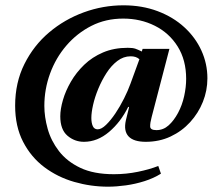

<svg xmlns="http://www.w3.org/2000/svg" viewBox="-20 -690 838 723"><path d="M387 13Q322 13 259.5 -5Q197 -23 147 -60.5Q97 -98 67 -156Q37 -214 37 -292Q37 -379 72 -449Q107 -519 165 -568Q223 -617 295.5 -643.5Q368 -670 445 -670Q515 -670 573.5 -648Q632 -626 674 -587.5Q716 -549 738.5 -499.5Q761 -450 761 -395Q761 -349 744 -306.5Q727 -264 696 -230Q665 -196 622.5 -176Q580 -156 529 -156Q483 -156 464 -176.5Q445 -197 454 -237L466 -286L463 -288Q435 -231 391 -193.5Q347 -156 296 -156Q261 -156 234 -179Q207 -202 207 -252Q207 -279 217 -313.5Q227 -348 247 -382.5Q267 -417 297 -446Q327 -475 368 -492.5Q409 -510 461 -510Q480 -510 490 -506.5Q500 -503 514 -496L517 -506H618L551 -249Q545 -227 545.5 -213.5Q546 -200 569 -200Q595 -200 615 -218Q635 -236 650.5 -265Q666 -294 673.5 -328Q681 -362 681 -393Q681 -464 649 -515Q617 -566 563 -593Q509 -620 444 -620Q378 -620 324 -592.5Q270 -565 230 -518.5Q190 -472 168.5 -413Q147 -354 147 -291Q147 -250 159.5 -205Q172 -160 202 -121Q232 -82 282.5 -58Q333 -34 409 -34Q455 -34 499 -43Q543 -52 576 -65L586 -36Q559 -19 524.5 -8Q490 3 454 8Q418 13 387 13ZM348 -203Q362 -203 379.5 -220Q397 -237 414.5 -263Q432 -289 447 -319Q462 -349 471 -374L505 -467Q498 -473 490 -475.5Q482 -478 472 -478Q445 -478 422 -460.5Q399 -443 381 -415Q363 -387 350 -355.5Q337 -324 330.5 -295Q324 -266 324 -246Q324 -227 329.5 -215Q335 -203 348 -203Z"/></svg>

Font: Frank Ruhl Libre
Style: Bold
Weight: 700
Designer: Yanek Iontef
Foundry: Fontef
Version: Version 6.004